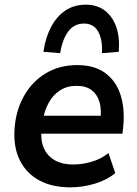

<svg xmlns="http://www.w3.org/2000/svg" viewBox="-20 -793 588 823"><path d="M282 10Q203 10 148 -20Q93 -50 65.5 -105Q38 -160 42 -234Q46 -314 80.5 -377.5Q115 -441 174 -477.5Q233 -514 311 -514Q386 -514 432.5 -479Q479 -444 497.5 -383.5Q516 -323 508 -248L505 -220H138L149 -297H426L410 -279Q416 -323 406.5 -355.5Q397 -388 373 -406.5Q349 -425 308 -425Q267 -425 237 -405.5Q207 -386 189 -353Q171 -320 164 -280L160 -252Q152 -200 165.5 -164Q179 -128 211.5 -108Q244 -88 294 -88Q334 -88 374 -100Q414 -112 445 -137L474 -51Q438 -21 386 -5.5Q334 10 282 10ZM238 -565 166 -571Q175 -632 199 -677.5Q223 -723 260.5 -748Q298 -773 348 -773Q396 -773 429.5 -747.5Q463 -722 478.5 -677Q494 -632 489 -571L417 -565Q420 -624 400.5 -658Q381 -692 340 -692Q298 -692 272.5 -658Q247 -624 238 -565Z"/></svg>

Font: Nunitoga
Style: Bold Italic
Weight: 700
Italic angle: -9°
Designer: Vernon Adams
Foundry: Vernon Adams
Version: Version 1.0